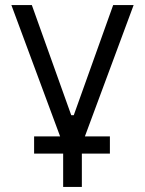

<svg xmlns="http://www.w3.org/2000/svg" viewBox="-20 -540 574 760"><path d="M115 68H230V200H304V68H415V0H316L509 -520H428L272 -84H262L106 -520H25L218 0H115Z"/></svg>

Font: Fixel Text Regular
Style: Regular
Weight: 400
Width: 4
Designer: AlfaBravo + MacPaw
Foundry: Kyrylo Tkachov, Marchela Mozhyna, Serhii Makarenko, Maria Weinstein, Zakhar Kryvoshyya
Version: Version 1.211